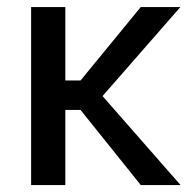

<svg xmlns="http://www.w3.org/2000/svg" viewBox="-20 -534 553 554"><path d="M212.4 -301.8H168.5V-513.7H69.8V0H168.5V-216.8H212.4L386.2 0H501L275.9 -256.8L500.5 -513.7H386.2Z"/></svg>

Font: Estedad Medium
Style: Regular
Weight: 500
Designer: Amin Abedi
Version: Version 7.3